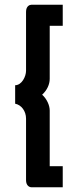

<svg xmlns="http://www.w3.org/2000/svg" viewBox="-20 -760 333 811"><path d="M190 -651H245V-740H113C106 -740 90 -735 90 -710V-461C90 -437 72 -400 44 -400V-322C70 -317 90 -291 90 -259V1C90 24 104 31 113 31H245V-58H190V-293C190 -315 178 -342 158 -360C179 -379 190 -404 190 -427Z"/></svg>

Font: FIGSv2-sans-serif SemiBold
Style: Regular
Weight: 600
Designer: Matt McInerney, Pablo Impallari, Rodrigo Fuenzalida,Mirko Velimirovic
Foundry: Matt McInerney, Pablo Impallari, Rodrigo Fuenzalida
Version: Version 4.021;hotconv 1.0.109;makeotfexe 2.5.65596